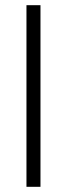

<svg xmlns="http://www.w3.org/2000/svg" viewBox="-20 -720 258 740"><path d="M82 -700V0H136V-700Z"/></svg>

Font: Space Text Light
Style: Regular
Weight: 300
Designer: Florian Karsten (Space Text), Colophon Foundry (Space Mono)
Foundry: Florian Karsten
Version: Version 1.003;PS 001.003;hotconv 1.0.88;makeotf.lib2.5.64775